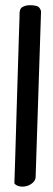

<svg xmlns="http://www.w3.org/2000/svg" viewBox="-20 -711 200 724"><path d="M53.7 -649.4Q51.8 -676.8 64 -684.1Q76.2 -691.4 92.8 -691.4Q106.4 -691.4 118.2 -688.5Q129.9 -685.5 134.8 -668.9L114.3 -42Q113.3 -30.3 103 -21.5Q92.8 -12.7 80.1 -9.3Q67.4 -5.9 54.2 -8.3Q41 -10.7 34.2 -19.5Q35.2 -43 36.6 -92.8Q38.1 -142.6 40 -204.6Q42 -266.6 43.9 -335Q45.9 -403.3 47.9 -465.3Q49.8 -527.3 51.3 -576.7Q52.7 -626 53.7 -649.4Z"/></svg>

Font: Architects Daughter-petzku
Style: Regular
Weight: 400
Designer: Kimberly Geswein
Foundry: Kimberly Geswein
Version: Version 1.000 2010 initial release